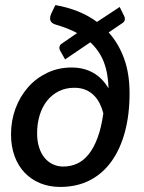

<svg xmlns="http://www.w3.org/2000/svg" viewBox="-20 -731 570 758"><path d="M229.5 -73.5Q258.5 -73.5 283.8 -84.8Q309 -96 329.5 -121.2Q350 -146.5 365 -186.5Q380 -226.5 388 -283.5Q383 -303.5 374 -321.8Q365 -340 351.2 -354Q337.5 -368 318.2 -376.2Q299 -384.5 273.5 -384.5Q239 -384.5 211.5 -370.5Q184 -356.5 165.2 -332.5Q146.5 -308.5 136.5 -275.8Q126.5 -243 126.5 -205.5Q126.5 -174 134.2 -149.5Q142 -125 155.8 -108.2Q169.5 -91.5 188.5 -82.5Q207.5 -73.5 229.5 -73.5ZM409 -603Q447.5 -560.5 469.5 -501Q491.5 -441.5 491.5 -362.5Q491.5 -278.5 473.2 -210.5Q455 -142.5 420.2 -94Q385.5 -45.5 334.5 -19.2Q283.5 7 217.5 7Q175 7 139.2 -7.5Q103.5 -22 77.8 -48.8Q52 -75.5 37.8 -114Q23.5 -152.5 23.5 -200.5Q23.5 -254.5 41.2 -302.5Q59 -350.5 90.8 -386.5Q122.5 -422.5 166.5 -443.5Q210.5 -464.5 262.5 -464.5Q310.5 -464.5 347.5 -443.8Q384.5 -423 408.5 -382Q407 -442.5 389.5 -487Q372 -531.5 336.5 -564L237 -496.5L217.5 -531Q213 -539 215 -546.8Q217 -554.5 223.5 -558.5L284.5 -600.5Q248 -620 199.5 -634Q182 -639.5 178.8 -650.8Q175.5 -662 182.5 -677.5L198.5 -711Q244.5 -703 286 -686.8Q327.5 -670.5 363 -644.5L452.5 -703.5L469.5 -669Q473.5 -662 472.8 -653.5Q472 -645 462 -639Z"/></svg>

Font: Lato SemiBold
Style: Italic
Weight: 600
Italic angle: -7°
Designer: Lukasz Dziedzic with Adam Twardoch and Botio Nikoltchev
Foundry: tyPoland Lukasz Dziedzic
Version: Version 2.015; 2015-08-06; http://www.latofonts.com/